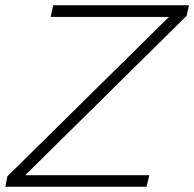

<svg xmlns="http://www.w3.org/2000/svg" viewBox="-28 -710 738 730"><path d="M690.4 -689.9 681.6 -649.9 67.9 -43.9H539.6L529.3 0H-7.8L0 -39.6L614.3 -645.5H164.6L174.3 -689.9Z"/></svg>

Font: HK Grotesk Light Legacy Italic
Style: Regular
Weight: 300
Italic angle: -13°
Designer: Alfredo Marco Pradil
Foundry: Hanken Design Co.
Version: Version 2.022;PS 002.022;hotconv 1.0.88;makeotf.lib2.5.64775